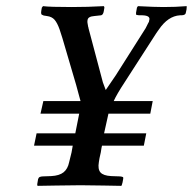

<svg xmlns="http://www.w3.org/2000/svg" viewBox="-20 -604 628 625"><path d="M456.1 -169.9 448.2 -129.9H312Q310.5 -124.5 308.1 -107.9Q302.7 -85.4 301.8 -76.2Q297.9 -53.2 307.1 -42.7Q316.4 -32.2 341.8 -30.8Q346.2 -30.8 355.7 -30.3Q365.2 -29.8 370.1 -29.8Q374 -29.8 379.9 -27.8Q382.3 -25.4 380.9 -21Q379.4 -9.8 376 0L374 1Q370.1 1 319.3 0Q268.6 -1 242.2 -1Q216.8 -1 161.6 0Q106.4 1 102.1 1Q102.1 0.5 101.6 -1.2Q101.1 -2.9 101.1 -3.9Q101.6 -6.3 104 -21Q106 -26.4 108.9 -27.8Q114.7 -29.8 119.1 -29.8Q124 -29.8 133.3 -30.3Q142.6 -30.8 147 -30.8Q173.3 -32.2 187 -43.2Q200.7 -54.2 205.1 -76.2Q206.1 -79.6 212.9 -107.9L216.8 -129.9H90.8L99.1 -169.9H225.1L237.8 -233.9H111.8L121.1 -274.9H242.2Q241.2 -279.3 236.1 -297.1Q231 -314.9 228 -327.1L183.1 -480Q180.2 -489.7 173.8 -508.8Q166.5 -529.3 157.7 -539.6Q148.9 -549.8 132.8 -551.8Q131.3 -551.8 128.4 -552.5Q125.5 -553.2 124 -553.2H123Q119.1 -555.2 116.2 -556.2Q113.8 -557.6 113.8 -563Q113.8 -566.9 116.2 -579.1Q117.2 -580.1 118.2 -581.8Q119.1 -583.5 120.1 -584Q141.1 -581.1 213.9 -581.1Q265.1 -581.1 317.9 -584Q319.8 -582 319.8 -579.1L317.9 -567.9Q315.9 -555.7 309.1 -554.2L287.1 -551.8Q266.6 -550.3 265.1 -539.1Q263.2 -533.2 267.1 -516.1Q268.1 -515.1 268.1 -512.2L314.9 -335.9Q318.4 -325.2 324.2 -311Q326.7 -314.5 356.9 -358.9L454.1 -512.2L461.9 -527.8Q465.8 -533.2 465.8 -538.1Q468.3 -545.4 462.9 -549.6Q457.5 -553.7 443.8 -554.2H434.1Q428.7 -554.2 422.9 -556.2V-563Q422.9 -564.5 425.8 -579.1Q427.2 -582 429.2 -584Q483.4 -581.1 512.2 -581.1Q552.7 -581.1 586.9 -584L587.9 -583Q587.9 -573.2 585 -563Q585 -560.1 582 -557.1Q577.6 -554.2 570.8 -554.2H565.9Q526.9 -551.8 497.1 -507.8Q495.6 -505.9 492.9 -502Q490.2 -498 488.8 -496.1L386.2 -336.9Q359.9 -296.9 350.1 -274.9H477.1L469.2 -233.9H333L318.8 -169.9Z"/></svg>

Font: Common Serif Medium
Style: Italic
Weight: 500
Italic angle: -12°
Designer: Philipp H. Poll, Khaled Hosny
Foundry: Stefan Peev, Context Ltd.
Version: Version 1.026